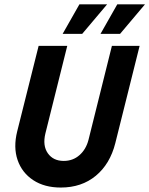

<svg xmlns="http://www.w3.org/2000/svg" viewBox="-20 -832 674 866"><path d="M254.2 13.9Q180.6 13.9 129.9 -19.4Q79.2 -52.8 59.4 -110.1Q39.6 -167.4 57.6 -239.6L154.2 -625H283.3L184.7 -229.9Q171.5 -175 195.8 -140.6Q220.1 -106.2 267.4 -106.2Q309 -106.2 338.5 -132.3Q368.1 -158.3 379.2 -201.4L484.7 -625H609.7L500 -186.1Q476.4 -92.4 412.2 -39.2Q347.9 13.9 254.2 13.9ZM433.3 -679.2 509 -812.5H634L521.5 -679.2ZM262.5 -679.2 338.2 -812.5H463.2L350.7 -679.2Z"/></svg>

Font: Afacad
Style: Bold Italic
Weight: 700
Italic angle: -14°
Designer: Kristian Moeller
Foundry: Dicotype
Version: Version 1.000; ttfautohint (v1.8.4.7-5d5b)